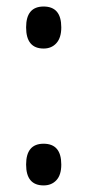

<svg xmlns="http://www.w3.org/2000/svg" viewBox="-20 -560 268 589"><path d="M60.1 -476.1Q60.1 -540 113.8 -540Q168 -540 168 -476.1Q168 -444.3 153.1 -427.7Q138.2 -411.1 113.8 -411.1Q60.1 -411.1 60.1 -476.1ZM113.8 -119.1Q168 -119.1 168 -55.2Q168 -23.4 153.1 -7.3Q138.2 8.8 113.8 8.8Q60.1 8.8 60.1 -55.2Q60.1 -119.1 113.8 -119.1Z"/></svg>

Font: Noto Sans Thai Looped ExtraCond
Style: Regular
Weight: 400
Width: 2
Designer: Sasikarn Vongin, Ben Mitchell
Foundry: The Fontpad Ltd
Version: Version 1.00